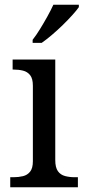

<svg xmlns="http://www.w3.org/2000/svg" viewBox="-20 -786 360 806"><path d="M23 0V-42H36Q58 -42 76.5 -46.5Q95 -51 106.5 -65.5Q118 -80 118 -109V-426Q118 -456 106.5 -470.5Q95 -485 76.5 -489.5Q58 -494 36 -494H33V-536H212V-114Q212 -83 223 -67.5Q234 -52 253 -47Q272 -42 294 -42H307V0ZM117 -619Q132 -638 148 -664Q164 -690 179 -717Q194 -744 204 -766H311V-756Q302 -743 284 -723Q266 -703 243.5 -681Q221 -659 198 -639.5Q175 -620 155 -606H117Z"/></svg>

Font: Noto Serif Sinhala
Style: Regular
Weight: 400
Designer: Jelle Bosma - Monotype Design Team
Foundry: Monotype Imaging Inc.
Version: Version 2.006